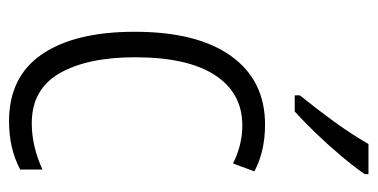

<svg xmlns="http://www.w3.org/2000/svg" viewBox="-220 -584 815 414"><g transform="rotate(90 187.0 -377.5)"><path d="M242 10Q146 10 97.5 -61Q49 -132 49 -261Q49 -396 101.5 -469Q154 -542 249 -542Q307 -542 350 -519L333 -473Q293 -493 251 -493Q181 -493 142.5 -434Q104 -375 104 -262Q104 -159 138.5 -99Q173 -39 246 -39Q272 -39 297 -45Q322 -51 346 -62V-14Q301 10 242 10ZM356 -757Q341 -735 317.5 -707Q294 -679 268 -652Q242 -625 221 -606H186V-617Q216 -654 243.5 -692Q271 -730 291 -765H356Z"/></g></svg>

Font: Noto Sans Myanmar UI Condensed Light
Style: Regular
Weight: 300
Width: 3
Designer: Monotype Design Team
Foundry: Monotype Imaging Inc.
Version: Version 2.103; ttfautohint (v1.8.4.7-5d5b)